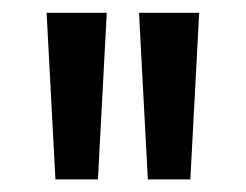

<svg xmlns="http://www.w3.org/2000/svg" viewBox="-20 -726 384 300"><path d="M52.8 -706H146.8L133 -445.7H66.6ZM197.2 -706H291.2L277.4 -445.7H211Z"/></svg>

Font: Lineal Thin
Style: Regular
Weight: 200
Designer: Created by Frank Adebiaye with contributions from Anton Moglia & Ariel Martín Pérez
Created by Frank ADEBIAYE with FontF
Foundry: Velvetyne Type Foundry
Version: Version 2.000;Glyphs 3.2 (3227)